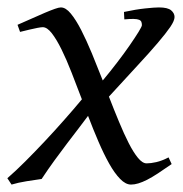

<svg xmlns="http://www.w3.org/2000/svg" viewBox="-34 -477 494 517"><path d="M428.2 -35.2Q407.2 -20.5 391.1 -10Q375 0.5 362.1 7.1Q349.1 13.7 338.6 16.8Q328.1 20 318.8 20Q304.2 20 289.3 4.6Q274.4 -10.7 260 -36.4Q245.6 -62 231.2 -95.5Q216.8 -128.9 203.1 -165Q191.9 -149.9 177.5 -131.1Q163.1 -112.3 146.7 -90.8Q130.4 -69.3 112.8 -45.2Q95.2 -21 78.1 4.9Q60.1 7.3 37.6 11Q15.1 14.6 -2.9 20L-14.2 2.9Q8.3 -16.6 34.2 -42.5Q60.1 -68.4 86.7 -96.7Q113.3 -125 138.9 -154.1Q164.6 -183.1 186.5 -209.5Q172.4 -246.6 158.7 -281.7Q145 -316.9 131.6 -344Q118.2 -371.1 105.5 -387.5Q92.8 -403.8 81.1 -403.8Q76.7 -403.8 66.7 -401.9Q56.6 -399.9 46.4 -397.5Q34.2 -394.5 20 -391.1L13.2 -410.2Q33.7 -418.9 52.5 -427.5Q71.3 -436 86.9 -442.6Q102.5 -449.2 113.5 -453.1Q124.5 -457 129.9 -457Q143.1 -457 156.7 -440.4Q170.4 -423.8 184.6 -396.2Q198.7 -368.7 213.4 -333.3Q228 -297.9 242.7 -260.3Q262.7 -284.2 281.7 -309.1Q300.8 -334 315.4 -355.2Q330.1 -376.5 339.1 -391.1Q348.1 -405.8 348.1 -409.2Q348.1 -414.1 346.7 -418Q345.2 -421.9 340.3 -423.8Q335.4 -425.8 325.9 -426Q316.4 -426.3 300.8 -424.8L299.8 -444.8Q332 -451.7 356.9 -454.3Q381.8 -457 394 -457Q417.5 -457 426.8 -449.2Q436 -441.4 436 -431.2Q436 -421.4 424.6 -404.5Q413.1 -387.7 390.9 -361.6Q368.7 -335.4 335.4 -299.6Q302.2 -263.7 259.3 -216.8Q272.9 -181.6 286.4 -149.2Q299.8 -116.7 312.5 -91.8Q325.2 -66.9 337.4 -52Q349.6 -37.1 360.8 -37.1Q372.1 -37.1 387 -40.5Q401.9 -43.9 419.9 -53.2Z"/></svg>

Font: Gentium Plus CyrE
Style: Italic
Weight: 400
Italic angle: -8°
Designer: J. Victor Gaultney, Annie Olsen, Iska Routamaa, Becca Hirsbrunner
Foundry: SIL International
Version: Version 5.000